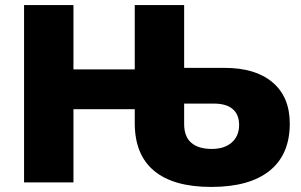

<svg xmlns="http://www.w3.org/2000/svg" viewBox="-20 -720 1188 758"><path d="M512 -234V-289H270V0H75V-700H270V-446H512V-700H707V-452H867Q989 -452 1056.5 -394.5Q1124 -337 1124 -232Q1124 -110 1044.5 -46Q965 18 814 18Q665 18 588.5 -45.5Q512 -109 512 -234ZM924 -227Q924 -268 898.5 -289.5Q873 -311 825 -311H707V-230Q707 -181 735 -156.5Q763 -132 816 -132Q866 -132 895 -157.5Q924 -183 924 -227Z"/></svg>

Font: Montserrat Alternates ExtraBold
Style: Regular
Weight: 800
Designer: Julieta Ulanovsky
Foundry: Julieta Ulanovsky
Version: Version 7.200